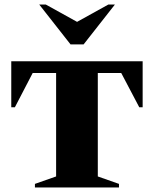

<svg xmlns="http://www.w3.org/2000/svg" viewBox="-20 -832 683 852"><path d="M135 0V-16L229 -49V-508H125L46 -356H30V-560H613V-356H598L518 -508H414V-49L508 -16V0ZM293 -635 154 -812H183L322 -735L461 -812H490L351 -635Z"/></svg>

Font: Spectral SC ExtraBold
Style: Regular
Weight: 800
Designer: Jean-Baptiste Levee
Foundry: Production Type
Version: Version 2.001